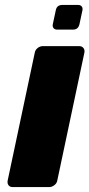

<svg xmlns="http://www.w3.org/2000/svg" viewBox="-20 -758 362 778"><path d="M31 0Q20 0 14.5 -7.5Q9 -15 11 -26L121 -545Q123 -556 132.5 -563.5Q142 -571 153 -571H302Q312 -571 318 -563.5Q324 -556 322 -545L212 -26Q210 -15 200 -7.5Q190 0 180 0ZM212 -638Q202 -638 197 -644Q192 -650 194 -660L206 -716Q210 -738 233 -738H296Q306 -738 311 -732Q316 -726 314 -716L302 -660Q297 -638 276 -638Z"/></svg>

Font: Rubik ExtraBold
Style: Italic
Weight: 800
Italic angle: -12°
Designer: Hubert and Fischer
Foundry: Hubert and Fischer
Version: Version 2.300;gftools[0.9.30]